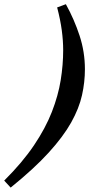

<svg xmlns="http://www.w3.org/2000/svg" viewBox="-100 -734 415 892"><path d="M-80.5 105Q4 21 57.8 -58.8Q111.5 -138.5 141 -214.2Q170.5 -290 182 -361.5Q193.5 -433 193.5 -500.5Q193.5 -545 187 -593.5Q180.5 -642 165.5 -699.5L206 -714.5Q245 -644 269.8 -568.2Q294.5 -492.5 294.5 -412.5Q294.5 -352.5 281 -291.8Q267.5 -231 230.8 -165.2Q194 -99.5 126.2 -25Q58.5 49.5 -50.5 137.5Z"/></svg>

Font: Newsreader 16pt ExtraBold
Style: Italic
Weight: 800
Italic angle: -17°
Designer: Hugues Gentile
Foundry: Production Type
Version: Version 1.003; ttfautohint (v1.8.3)